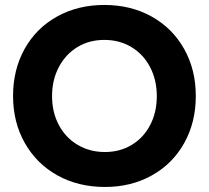

<svg xmlns="http://www.w3.org/2000/svg" viewBox="-20 -731 830 763"><path d="M31.9 -349.6Q31.9 -454.3 77.9 -536.8Q123.9 -619.3 206.7 -665.3Q289.4 -711.3 394.7 -711.3Q499.9 -711.3 582.5 -665.3Q665.2 -619.3 711.6 -536.8Q758.1 -454.3 758.1 -349.3Q758.1 -245 712.1 -162.5Q666 -80 583.6 -34Q501.3 12 397.2 12Q291 12 208.2 -34Q125.5 -80 78.7 -162.5Q31.9 -245 31.9 -349.6ZM603.1 -349.1Q603.1 -413.4 576.4 -464.4Q549.7 -515.3 502.3 -543.9Q454.9 -572.4 394.6 -572.4Q334.3 -572.4 287.3 -543.7Q240.4 -515 213.7 -464.2Q186.9 -413.4 186.9 -349.1Q186.9 -284.8 213.8 -234.3Q240.6 -183.9 288.5 -155.4Q336.4 -126.9 396.9 -126.9Q456.9 -126.9 503.8 -155.4Q550.7 -183.9 576.9 -234.4Q603.1 -284.8 603.1 -349.1Z"/></svg>

Font: Oak Sans Light
Style: Regular
Weight: 400
Designer: Erik Kennedy, Walven
Foundry: Erik Kennedy, Walven
Version: Version 1.100;Glyphs 3.1.2 (3151)